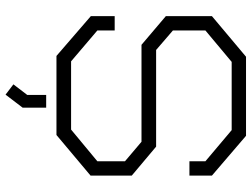

<svg xmlns="http://www.w3.org/2000/svg" viewBox="-130 -610 928 709"><g transform="rotate(90 334.5 -256.0)"><path d="M479 0H187L40 -127V-215H93V-151L207 -54H459L576 -151V-253L504 -314H146L40 -404V-574L190 -700H482L629 -574V-491H576V-550L461 -647H209L93 -550V-430L165 -368H522L629 -278V-126ZM292 159 331 108V38H378V125L330 188Z"/></g></svg>

Font: Turret Road
Style: Regular
Weight: 400
Designer: Noponies
Foundry: Noponies
Version: Version 1.001; ttfautohint (v1.8)